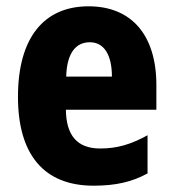

<svg xmlns="http://www.w3.org/2000/svg" viewBox="-20 -579 550 609"><path d="M261 -559C119 -559 37 -459 37 -272C37 -89 119 10 277 10C347 10 399 -2 448 -29V-150C395 -121 352 -108 298 -108C225 -108 190 -149 189 -231H476V-309C476 -468 397 -559 261 -559ZM265 -445C310 -445 335 -405 335 -336H190C192 -413 222 -445 265 -445Z"/></svg>

Font: Noto Sans Lao Looped Condensed ExtraBold
Style: Regular
Weight: 800
Width: 3
Designer: Mark Frömberg, Ben Mitchell
Foundry: The Fontpad Ltd
Version: Version 1.002